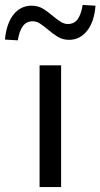

<svg xmlns="http://www.w3.org/2000/svg" viewBox="-74 -756 406 776"><path d="M86 0V-492H173V0ZM-2 -593 -54 -596Q-48 -661 -19.5 -697Q9 -733 54 -733Q79 -733 98.5 -721.5Q118 -710 140 -691Q158 -676 172 -667.5Q186 -659 200 -659Q226 -659 240 -678.5Q254 -698 260 -736L312 -733Q307 -668 278 -631.5Q249 -595 205 -595Q180 -595 160 -607Q140 -619 118 -638Q100 -653 86.5 -661.5Q73 -670 58 -670Q33 -670 18.5 -650.5Q4 -631 -2 -593Z"/></svg>

Font: Nunito Sans 9pt
Style: Regular
Weight: 400
Version: Version 3.101;gftools[0.9.27]